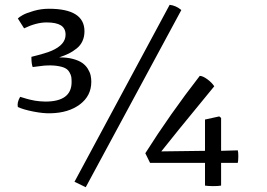

<svg xmlns="http://www.w3.org/2000/svg" viewBox="-20 -781 1123 809"><path d="M293.9 -15.1 694.8 -760.7Q721.2 -757.8 744.1 -738.8L341.3 7.8ZM55.2 -330.1Q50.8 -348.6 64.9 -373Q66.9 -372.6 77.1 -369.4Q87.4 -366.2 92.5 -364.7Q97.7 -363.3 108.6 -360.6Q119.6 -357.9 127.9 -356.7Q136.2 -355.5 147.9 -354.2Q159.7 -353 170.9 -353Q281.7 -353 281.7 -435.1Q281.7 -447.8 280.5 -456.3Q279.3 -464.8 272.9 -476.1Q266.6 -487.3 254.9 -493.7Q243.2 -500 220.2 -503.4Q197.3 -506.8 165 -504.4L117.7 -498.5Q112.3 -511.7 112.3 -541.5Q175.3 -557.1 198.2 -567.4Q256.3 -592.8 256.3 -634.8Q256.3 -661.6 236.6 -674.1Q216.8 -686.5 176.3 -686.5Q133.3 -686.5 81.5 -661.6L55.2 -703.1Q60.5 -709 75.7 -717.5Q90.8 -726.1 122.1 -735.1Q153.3 -744.1 186 -744.1Q335.9 -744.1 335.9 -649.4Q335.9 -626.5 327.6 -608.2Q319.3 -589.8 303.2 -576.9Q287.1 -564 269.8 -555.4Q252.4 -546.9 229 -539.1Q262.2 -539.6 287.4 -532.7Q312.5 -525.9 326.9 -515.6Q341.3 -505.4 350.1 -491Q358.9 -476.6 361.8 -463.6Q364.7 -450.7 364.7 -436.5Q364.7 -377.4 316.9 -341.3Q269 -305.2 192.9 -303.7Q162.6 -302.7 120.4 -311Q78.1 -319.3 55.2 -330.1ZM592.3 -135.3Q696.3 -299.8 821.8 -461.4Q834.5 -460.9 853.3 -447.3Q872.1 -433.6 882.8 -417.5Q697.8 -192.4 659.7 -143.1L843.8 -145.5V-277.3L903.8 -290.5L911.6 -284.2V-145.5L981.9 -147.5Q984.4 -139.6 984.1 -120.8Q983.9 -102.1 981.9 -94.7H911.6V1Q899.4 3.4 876.5 3.2Q853.5 2.9 843.8 1V-94.7H612.3Z"/></svg>

Font: Fjord
Style: One
Weight: 400
Designer: Viktoriya Grabowska
Foundry: Viktoriya Grabowska
Version: Version 1.002